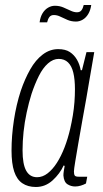

<svg xmlns="http://www.w3.org/2000/svg" viewBox="-20 -734 409 766"><path d="M123 12Q91 12 69 -3Q47 -18 36.5 -50Q26 -82 26 -133Q26 -192 35.5 -254.5Q45 -317 63 -372Q79 -419 100.5 -457Q122 -495 150.5 -516.5Q179 -538 212 -538Q241 -538 258.5 -526.5Q276 -515 287 -496Q298 -477 302 -454H307L325 -526H356L336 -410Q332 -384 324.5 -342.5Q317 -301 308.5 -253.5Q300 -206 292.5 -162.5Q285 -119 280 -88.5Q275 -58 275 -50Q275 -39 278 -34Q281 -29 294 -29H328L323 -2Q314 3 302.5 6.5Q291 10 280 10Q263 10 249 1Q235 -8 233 -34Q233 -42 234.5 -51.5Q236 -61 238 -72L234 -74Q219 -41 190 -14.5Q161 12 123 12ZM128 -27Q150 -27 170 -42.5Q190 -58 207 -84.5Q224 -111 237.5 -146Q251 -181 260 -220Q266 -246 270.5 -273Q275 -300 277 -326.5Q279 -353 279 -378Q279 -417 272.5 -444Q266 -471 251.5 -485Q237 -499 214 -499Q192 -499 171.5 -481Q151 -463 135 -431Q119 -399 106 -360Q95 -325 86.5 -285.5Q78 -246 74 -208Q70 -170 70 -134Q70 -79 84.5 -53Q99 -27 128 -27ZM138 -645Q141 -667 150 -681.5Q159 -696 172 -703.5Q185 -711 199 -711Q217 -711 232.5 -704.5Q248 -698 261.5 -691.5Q275 -685 287 -685Q299 -685 305 -693Q311 -701 314 -714H344Q341 -693 332 -678Q323 -663 310 -655.5Q297 -648 283 -648Q265 -648 249.5 -654.5Q234 -661 221 -667.5Q208 -674 195 -674Q183 -674 177 -666Q171 -658 168 -645Z"/></svg>

Font: Archivo ExtraCondensed Thin
Style: Italic
Weight: 250
Width: 2
Italic angle: -10°
Designer: Hector Gatti
Foundry: Omnibus-Type
Version: Version 2.001